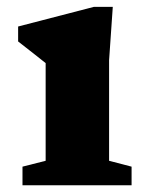

<svg xmlns="http://www.w3.org/2000/svg" viewBox="-20 -552 444 572"><path d="M316 -531.5 305 -372.5V-73L372 -55.5V0H47V-55.5L116 -73V-364Q107.5 -371 82.2 -390.8Q57 -410.5 34 -428.5V-473L259.5 -531.5Z"/></svg>

Font: Newsreader Caption
Style: Bold
Weight: 700
Designer: Hugues Gentile
Foundry: Production Type
Version: Version 1.001